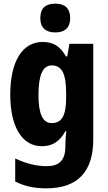

<svg xmlns="http://www.w3.org/2000/svg" viewBox="-20 -788 589 1048"><path d="M282 -768C229 -768 200 -744 200 -689C200 -635 231 -611 282 -611C332 -611 363 -635 363 -689C363 -743 334 -768 282 -768ZM213 -559C102 -559 36 -453 36 -271C36 -97 100 10 208 10C264 10 305 -13 337 -72H342C339 -50 337 -21 337 3V10C337 89 301 119 235 119C181 119 124 106 63 77V203C115 229 168 240 233 240C408 240 489 145 489 -27V-549H359L347 -480H340C307 -538 268 -559 213 -559ZM262 -431C317 -431 341 -388 341 -278V-254C341 -156 316 -116 263 -116C213 -116 190 -166 190 -270C190 -379 214 -431 262 -431Z"/></svg>

Font: Noto Sans Gujarati Condensed ExtraBold
Style: Regular
Weight: 800
Width: 3
Designer: Jelle Bosma - Monotype Design Team, Universal Thirst
Foundry: Monotype Imaging Inc.
Version: Version 2.106